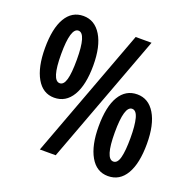

<svg xmlns="http://www.w3.org/2000/svg" viewBox="-129 -853 989 990"><g transform="rotate(20 365.5 -357.5)"><path d="M165 -724Q227 -724 263 -665Q299 -606 299 -501Q299 -394 264 -335Q229 -276 165 -276Q103 -276 68.5 -336Q34 -396 34 -501Q34 -609 68 -666.5Q102 -724 165 -724ZM541 -714 275 0H188L454 -714ZM166 -644Q123 -644 123 -500Q123 -356 167 -356Q189 -356 199 -391Q209 -426 209 -500Q209 -644 166 -644ZM564 -439Q626 -439 661.5 -380Q697 -321 697 -216Q697 -108 662.5 -49.5Q628 9 564 9Q501 9 466.5 -51.5Q432 -112 432 -216Q432 -325 466.5 -382Q501 -439 564 -439ZM564 -360Q521 -360 521 -215Q521 -71 565 -71Q588 -71 597.5 -108.5Q607 -146 607 -215Q607 -284 597 -322Q587 -360 564 -360Z"/></g></svg>

Font: Noto Sans ExtraCondensed SemiBold
Style: Regular
Weight: 600
Width: 2
Designer: Monotype Design Team
Foundry: Monotype Imaging Inc.
Version: Version 2.013; ttfautohint (v1.8.4.7-5d5b)